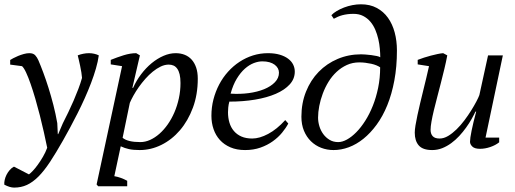

<svg xmlns="http://www.w3.org/2000/svg" viewBox="-23 -688 2399 894"><path d="M196.8 0Q189.9 -33.7 181.2 -72.8Q172.4 -111.8 162.4 -151.4Q152.3 -190.9 141.4 -228.5Q130.4 -266.1 119.6 -297.1Q108.9 -328.1 98.6 -350.1Q88.4 -372.1 79.6 -379.9L24.4 -387.2V-408.7Q28.8 -411.6 38.8 -417Q48.8 -422.4 61.3 -427.5Q73.7 -432.6 87.6 -436.5Q101.6 -440.4 113.8 -440.4Q131.8 -440.4 140.9 -430.7Q149.9 -420.9 155.8 -407.2Q166.5 -382.3 178.7 -349.6Q190.9 -316.9 202.9 -278.8Q214.8 -240.7 225.6 -199Q236.3 -157.2 243.7 -114.7L246.1 -63.5H248L269.5 -113.8Q281.7 -137.7 294.7 -164.6Q307.6 -191.4 319.6 -219Q331.5 -246.6 341.8 -273.7Q352.1 -300.8 358.9 -325.2Q358.4 -334.5 356 -350.1Q353.5 -365.7 350.1 -381.8Q346.7 -397.9 343.5 -411.4Q340.3 -424.8 338.9 -430.2Q351.1 -435.1 364.7 -437.7Q378.4 -440.4 391.1 -440.4Q403.8 -440.4 415.5 -437.7Q427.2 -435.1 437 -430.2Q433.1 -401.4 423.6 -368.7Q414.1 -335.9 400.9 -301.3Q387.7 -266.6 371.6 -230.7Q355.5 -194.8 338.1 -160.4Q320.8 -126 303.5 -94Q286.1 -62 270.5 -34.2Q237.3 24.4 209.7 66.2Q182.1 107.9 155.8 134.3Q129.4 160.6 102.3 173.1Q75.2 185.5 43 185.5Q32.7 185.5 21.5 182.1Q10.3 178.7 -2.9 171.9Q-3.9 162.1 -1.2 149.9Q1.5 137.7 7.3 126Q13.2 114.3 22 104Q30.8 93.8 42 87.9L111.8 124Q118.2 119.6 129.4 107.9Q140.6 96.2 152.8 79.3Q165 62.5 177 42Q189 21.5 196.8 0Z M509.3 132.3Q524.4 134.8 539.8 140.4Q555.2 146 569.3 153.8V179.2H434.1L426.8 170.9L545.4 -379.9L492.7 -388.2V-409.2Q521.5 -420.9 552.7 -430.7Q584 -440.4 611.3 -440.4L628.4 -430.2L593.3 -278.8H596.7Q611.8 -313 634.3 -342.5Q656.7 -372.1 683.1 -393.8Q709.5 -415.5 738.3 -428Q767.1 -440.4 794.9 -440.4Q817.9 -440.4 836.9 -432.9Q856 -425.3 869.4 -410.4Q882.8 -395.5 890.4 -373.3Q897.9 -351.1 897.9 -321.8Q897.9 -247.6 875.2 -186.5Q852.5 -125.5 814.9 -81.5Q777.3 -37.6 728.5 -13.4Q679.7 10.7 627.4 10.7Q597.7 10.7 577.6 6.3Q557.6 2 539.1 -6.8ZM762.7 -387.2Q744.1 -387.2 725.3 -378.2Q706.5 -369.1 688.5 -354.5Q670.4 -339.8 653.8 -321Q637.2 -302.2 623.3 -282.5Q609.4 -262.7 598.6 -243.4Q587.9 -224.1 581.5 -209L547.9 -46.4Q571.3 -26.4 630.4 -26.4Q653.3 -26.4 676 -36.6Q698.7 -46.9 719.5 -65.2Q740.2 -83.5 758.1 -108.9Q775.9 -134.3 789.1 -164.8Q802.2 -195.3 809.8 -230Q817.4 -264.6 817.4 -301.3Q817.4 -325.2 813.5 -341.6Q809.6 -357.9 802.2 -368.2Q794.9 -378.4 784.9 -382.8Q774.9 -387.2 762.7 -387.2Z M1319.3 -112.8Q1308.6 -92.3 1290.5 -70.3Q1272.5 -48.3 1247.3 -30.3Q1222.2 -12.2 1189.7 -0.7Q1157.2 10.7 1118.2 10.7Q1079.1 10.7 1049.8 -2Q1020.5 -14.6 1001 -36.1Q981.4 -57.6 971.4 -86.7Q961.4 -115.7 961.4 -148.9Q961.4 -188.5 970.9 -225.3Q980.5 -262.2 997.6 -294.7Q1014.6 -327.1 1038.8 -354Q1063 -380.9 1092.3 -400.1Q1121.6 -419.4 1155 -429.9Q1188.5 -440.4 1224.6 -440.4Q1255.4 -440.4 1278.8 -433.6Q1302.2 -426.8 1318.1 -415Q1334 -403.3 1341.8 -387.7Q1349.6 -372.1 1349.6 -354.5Q1349.6 -320.8 1325.9 -294.9Q1302.2 -269 1261.2 -251.2Q1220.2 -233.4 1164.6 -224.1Q1108.9 -214.8 1044.9 -214.8Q1041 -200.7 1039.8 -187.5Q1038.6 -174.3 1038.6 -165.5Q1038.6 -139.2 1045.4 -116.7Q1052.2 -94.2 1066.2 -77.9Q1080.1 -61.5 1101.3 -52.2Q1122.6 -43 1151.4 -43Q1185.5 -43 1225.8 -64.5Q1266.1 -85.9 1305.2 -128.9ZM1198.2 -402.3Q1179.7 -402.3 1158.7 -394.3Q1137.7 -386.2 1117.4 -368.4Q1097.2 -350.6 1079.6 -321.8Q1062 -293 1050.8 -252Q1094.2 -249 1134.8 -254.4Q1175.3 -259.8 1206.8 -272.7Q1238.3 -285.6 1257.1 -305.2Q1275.9 -324.7 1275.9 -349.6Q1275.9 -360.4 1270.8 -369.9Q1265.6 -379.4 1255.9 -386.7Q1246.1 -394 1231.7 -398.2Q1217.3 -402.3 1198.2 -402.3Z M1380.4 -144.5Q1380.4 -208 1401.9 -261.5Q1423.3 -314.9 1460.9 -353.5Q1498.5 -392.1 1549.3 -413.6Q1600.1 -435.1 1658.7 -435.1Q1666.5 -435.1 1679.4 -434.1Q1692.4 -433.1 1706.1 -431.4Q1719.7 -429.7 1731.2 -427.2Q1742.7 -424.8 1747.6 -421.4Q1747.6 -439.5 1745.6 -461.4Q1743.7 -483.4 1738.5 -505.9Q1733.4 -528.3 1724.4 -549.6Q1715.3 -570.8 1701.4 -587.2Q1687.5 -603.5 1668.2 -613.5Q1648.9 -623.5 1623 -623.5Q1607.4 -623.5 1594.7 -621.8Q1582 -620.1 1571 -617.2Q1560.1 -614.3 1550.5 -610.1Q1541 -606 1531.2 -600.6L1520 -617.2Q1529.3 -627.4 1544.9 -636.7Q1560.5 -646 1579.1 -653.1Q1597.7 -660.2 1617.9 -664.1Q1638.2 -668 1657.7 -668Q1699.7 -668 1731.2 -651.1Q1762.7 -634.3 1783.4 -605.2Q1804.2 -576.2 1814.7 -537.1Q1825.2 -498 1825.2 -453.1Q1825.2 -377.4 1813.2 -313.5Q1801.3 -249.5 1780.3 -198Q1759.3 -146.5 1730.7 -107.4Q1702.1 -68.4 1669.4 -42Q1636.7 -15.6 1601.1 -2.4Q1565.4 10.7 1530.3 10.7Q1499.5 10.7 1472.4 0.2Q1445.3 -10.3 1424.8 -30.3Q1404.3 -50.3 1392.3 -79.1Q1380.4 -107.9 1380.4 -144.5ZM1649.9 -397.5Q1618.7 -397.5 1592.3 -385.5Q1565.9 -373.5 1544.4 -353.5Q1522.9 -333.5 1506.8 -307.4Q1490.7 -281.2 1480 -252.4Q1469.2 -223.6 1463.6 -194.6Q1458 -165.5 1458 -140.1Q1458 -120.6 1464.1 -100.3Q1470.2 -80.1 1482.2 -63.7Q1494.1 -47.4 1511.5 -36.9Q1528.8 -26.4 1551.8 -26.4Q1570.8 -26.4 1592.5 -38.3Q1614.3 -50.3 1636 -72.3Q1657.7 -94.2 1677.7 -125.7Q1697.8 -157.2 1713.1 -195.8Q1728.5 -234.4 1737.8 -279.5Q1747.1 -324.7 1747.1 -374.5Q1740.2 -379.4 1729.5 -383.8Q1718.8 -388.2 1705.6 -391.1Q1692.4 -394 1678 -395.8Q1663.6 -397.5 1649.9 -397.5Z M2301.3 -47.4V-25.4Q2284.2 -11.7 2259.8 -3.4Q2235.4 4.9 2211.9 4.9Q2187 4.9 2176.3 -5.6Q2165.5 -16.1 2165.5 -27.8Q2165.5 -43.5 2172.9 -79.8Q2180.2 -116.2 2194.3 -168.5H2190.9Q2183.6 -152.8 2172.6 -133.3Q2161.6 -113.8 2147.2 -93.8Q2132.8 -73.7 2115.5 -54.9Q2098.1 -36.1 2078.1 -21.5Q2058.1 -6.8 2035.9 2Q2013.7 10.7 1989.3 10.7Q1945.8 10.7 1927 -10.7Q1908.2 -32.2 1908.2 -70.3Q1908.2 -83 1911.6 -104.2Q1915 -125.5 1920.7 -151.6Q1926.3 -177.7 1933.3 -207.3Q1940.4 -236.8 1947.8 -267.1Q1955.1 -297.4 1962.2 -326.2Q1969.2 -355 1974.6 -379.9L1921.9 -388.2V-409.2Q1935.5 -414.6 1951.4 -419.7Q1967.3 -424.8 1983.2 -429Q1999 -433.1 2013.9 -436.3Q2028.8 -439.5 2040.5 -440.4L2059.6 -430.2Q2054.2 -400.4 2046.1 -367.2Q2038.1 -334 2029.5 -300.5Q2021 -267.1 2012.5 -234.9Q2003.9 -202.6 1997.1 -174.1Q1990.2 -145.5 1986.1 -122.1Q1981.9 -98.6 1981.9 -83.5Q1981.9 -64.9 1991.7 -54Q2001.5 -43 2023.9 -43Q2043.5 -43 2063.5 -54.9Q2083.5 -66.9 2102.8 -85.7Q2122.1 -104.5 2139.6 -127.9Q2157.2 -151.4 2171.1 -173.8Q2185.1 -196.3 2195.1 -215.3Q2205.1 -234.4 2209 -245.1L2249.5 -430.2H2318.4L2237.8 -47.4Z"/></svg>

Font: PT Astra Serif
Style: Italic
Weight: 400
Italic angle: -16°
Designer: A.Korolkova, I. Chaeva
Foundry: ParaType Ltd
Version: Version 1.001